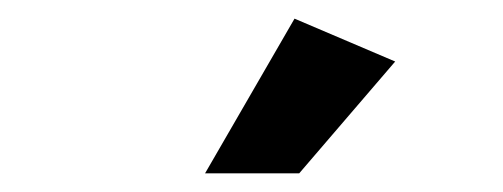

<svg xmlns="http://www.w3.org/2000/svg" viewBox="-20 -765 540 206"><path d="M301 -579H200L296 -745L404 -699Z"/></svg>

Font: Inria Sans
Style: Bold
Weight: 700
Designer: Black Foundry Team
Foundry: Black Foundry
Version: Version 1.2; ttfautohint (v1.8.3)